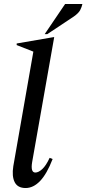

<svg xmlns="http://www.w3.org/2000/svg" viewBox="-20 -937 435 967"><path d="M109 10Q69 10 54 -19.5Q39 -49 47 -100L148 -677L64 -710V-718L250 -750H253L142 -121Q133 -68 158 -68Q174 -68 193 -85.5Q212 -103 230 -142L245 -136Q216 -61 182 -25.5Q148 10 109 10ZM205 -765 308 -917H395Q392 -902 384 -886.5Q376 -871 352 -854L218 -765Z"/></svg>

Font: Spectral Medium
Style: Italic
Weight: 500
Italic angle: -10°
Designer: Jean-Baptiste Levee
Foundry: Production Type
Version: Version 2.001